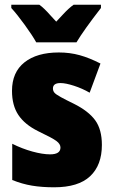

<svg xmlns="http://www.w3.org/2000/svg" viewBox="-20 -786 484 816"><path d="M210 10Q158 10 116 3Q74 -4 32 -21V-175Q74 -154 117.5 -142Q161 -130 193 -130Q237 -130 237 -159Q237 -174 219.5 -187Q202 -200 141 -229Q85 -257 58 -297.5Q31 -338 31 -400Q31 -479 84 -521Q137 -563 230 -563Q277 -563 318.5 -551.5Q360 -540 407 -516L361 -392Q330 -410 294.5 -421.5Q259 -433 237 -433Q205 -433 205 -410Q205 -400 211 -392.5Q217 -385 239 -373Q261 -361 294 -345Q356 -314 384.5 -275Q413 -236 413 -170Q413 -84 363 -37Q313 10 210 10ZM409 -752Q336 -658 305 -606H134Q118 -635 85 -680.5Q52 -726 28 -752V-766H147Q167 -752 195 -720Q209 -704 219 -694Q225 -700 248.5 -725.5Q272 -751 293 -766H409Z"/></svg>

Font: Noto Sans Display Black Narrow
Style: Regular
Weight: 900
Width: 4
Designer: Monotype Design team
Foundry: Monotype Imaging Inc.
Version: Version 1.000